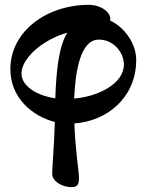

<svg xmlns="http://www.w3.org/2000/svg" viewBox="-20 -490 607 795"><path d="M276 285C306 285 307 266 307 244C307 225 291 121 288 21C423 12 544 -86 544 -242C544 -309 497 -376 436 -405C443 -438 398 -470 348 -470C173 -470 23 -360 23 -204C23 -83 116 -8 207 15C205 99 196 206 196 230C196 261 238 285 276 285ZM209 -83C137 -93 69 -131 69 -186C69 -245 149 -323 259 -355C224 -300 213 -201 209 -83ZM287 -82C292 -192 312 -326 389 -326C453 -326 493 -270 493 -223C493 -143 386 -90 287 -82Z"/></svg>

Font: EB Garamond
Style: Bold
Weight: 700
Designer: Georg Duffner and Octavio Pardo
Foundry: Georg Duffner
Version: Version 1.000;PS 001.000;hotconv 1.0.88;makeotf.lib2.5.64775